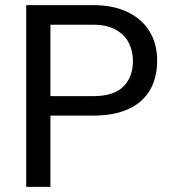

<svg xmlns="http://www.w3.org/2000/svg" viewBox="-20 -731 671 751"><path d="M594.7 -494.1Q594.7 -425.8 565.9 -377.4Q537.1 -329.1 481.2 -304Q425.3 -278.8 345.2 -278.8H177.2V0H82.5V-710.9H345.2Q423.8 -710.9 480.2 -683.3Q536.6 -655.8 565.7 -606.9Q594.7 -558.1 594.7 -494.1ZM500 -493.2Q500 -531.7 483.6 -563.7Q467.3 -595.7 432.4 -615Q397.5 -634.3 345.2 -634.3H177.2V-355H345.2Q424.3 -355 462.2 -392.1Q500 -429.2 500 -493.2Z"/></svg>

Font: Heebo
Style: Regular
Weight: 400
Designer: Oded Ezer
Foundry: Meir Sadan
Version: Version 2.001; ttfautohint (v1.5.14-ce02) -l 8 -r 50 -G 200 